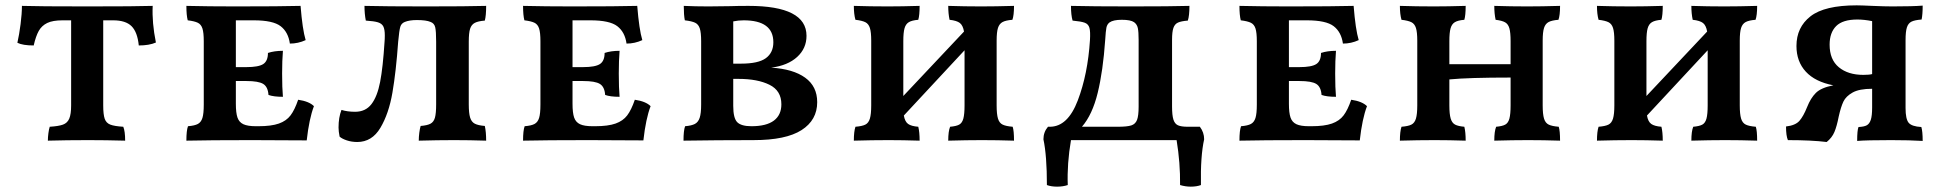

<svg xmlns="http://www.w3.org/2000/svg" viewBox="-20 -524 7279 718"><path d="M563 -365Q538 -354 499 -354Q494 -404 472 -426Q450 -448 403 -448H366V-130Q366 -96 371.5 -80Q377 -64 392.5 -58Q408 -52 441 -50Q448 -33 448 2Q376 0 310 0Q229 0 159 2Q159 -11 161 -26Q163 -41 166 -50Q199 -52 215.5 -58Q232 -64 239 -80.5Q246 -97 246 -130V-448H214Q177 -448 156.5 -438Q136 -428 125 -408.5Q114 -389 106 -354Q65 -354 45 -364Q52 -395 57 -434Q62 -473 62 -502Q122 -500 307 -500Q492 -500 551 -502Q548 -439 563 -365Z M1154 -127Q1136 -80 1127 1L922 0Q763 0 677 2Q677 -36 683 -52Q708 -54 720 -60.5Q732 -67 737 -83Q742 -99 742 -133V-370Q742 -402 737 -417.5Q732 -433 719.5 -439Q707 -445 682 -448Q677 -467 677 -502Q761 -500 861 -500Q1030 -500 1104 -502Q1111 -414 1123 -374Q1095 -361 1064 -361Q1058 -404 1029.5 -426Q1001 -448 929 -448H862V-273H901Q947 -273 964.5 -284.5Q982 -296 982 -326Q1006 -334 1038 -334Q1035 -298 1035 -249Q1035 -195 1038 -162Q1003 -162 984 -169Q982 -199 964.5 -210Q947 -221 901 -221H862V-136Q862 -102 868 -84.5Q874 -67 890 -59.5Q906 -52 937 -52H946Q995 -52 1023 -62Q1051 -72 1066.5 -92.5Q1082 -113 1095 -151Q1136 -145 1154 -127Z M1250 -13Q1246 -33 1246 -47Q1246 -85 1257 -113Q1279 -106 1308 -106Q1347 -106 1369 -134.5Q1391 -163 1401.5 -217.5Q1412 -272 1418 -367Q1419 -377 1419 -392Q1419 -414 1413.5 -425Q1408 -436 1393.5 -440.5Q1379 -445 1348 -447Q1343 -472 1343 -502Q1425 -500 1571 -500Q1728 -500 1798 -502Q1798 -465 1793 -447Q1768 -445 1755.5 -438.5Q1743 -432 1738 -416.5Q1733 -401 1733 -368V-134Q1733 -101 1738 -84.5Q1743 -68 1755.5 -61.5Q1768 -55 1793 -53Q1798 -31 1798 2Q1736 0 1678 0Q1616 0 1546 2Q1546 -12 1548 -27.5Q1550 -43 1553 -53Q1578 -55 1590 -61.5Q1602 -68 1606.5 -84Q1611 -100 1611 -134V-368Q1611 -407 1607.5 -422Q1604 -437 1590 -442Q1574 -449 1539 -449Q1511 -449 1494 -442Q1481 -437 1477 -424Q1473 -411 1469 -368Q1461 -256 1447.5 -177.5Q1434 -99 1402.5 -46Q1371 7 1316 7Q1295 7 1277 1Q1259 -5 1250 -13Z M2413 -127Q2395 -80 2386 1L2181 0Q2022 0 1936 2Q1936 -36 1942 -52Q1967 -54 1979 -60.5Q1991 -67 1996 -83Q2001 -99 2001 -133V-370Q2001 -402 1996 -417.5Q1991 -433 1978.5 -439Q1966 -445 1941 -448Q1936 -467 1936 -502Q2020 -500 2120 -500Q2289 -500 2363 -502Q2370 -414 2382 -374Q2354 -361 2323 -361Q2317 -404 2288.5 -426Q2260 -448 2188 -448H2121V-273H2160Q2206 -273 2223.5 -284.5Q2241 -296 2241 -326Q2265 -334 2297 -334Q2294 -298 2294 -249Q2294 -195 2297 -162Q2262 -162 2243 -169Q2241 -199 2223.5 -210Q2206 -221 2160 -221H2121V-136Q2121 -102 2127 -84.5Q2133 -67 2149 -59.5Q2165 -52 2196 -52H2205Q2254 -52 2282 -62Q2310 -72 2325.5 -92.5Q2341 -113 2354 -151Q2395 -145 2413 -127Z M3036 -142Q3036 -75 2977.5 -37.5Q2919 0 2798 0Q2662 0 2536 2Q2536 -36 2542 -52Q2566 -54 2578.5 -60.5Q2591 -67 2596.5 -83.5Q2602 -100 2602 -133V-370Q2602 -402 2597 -417.5Q2592 -433 2579.5 -439Q2567 -445 2541 -448Q2537 -468 2537 -502Q2581 -500 2629 -500L2712 -501Q2739 -502 2779 -502Q2996 -502 2996 -390Q2996 -343 2961 -311Q2926 -279 2864 -271Q2946 -266 2991 -233.5Q3036 -201 3036 -142ZM2761 -448Q2741 -448 2722 -444V-286H2751Q2816 -286 2844 -306.5Q2872 -327 2872 -366Q2872 -448 2761 -448ZM2902 -134Q2902 -185 2857.5 -207Q2813 -229 2742 -229H2722V-128Q2722 -82 2737 -67Q2752 -52 2790 -52Q2846 -52 2874 -73Q2902 -94 2902 -134Z M3767 -50Q3772 -35 3772 2Q3710 0 3652 0Q3594 0 3526 2Q3526 -33 3533 -50Q3556 -52 3567 -58Q3578 -64 3582.5 -80.5Q3587 -97 3587 -130V-336L3360 -92Q3364 -69 3376 -60.5Q3388 -52 3414 -50Q3419 -30 3419 2Q3357 0 3303 0Q3241 0 3173 2Q3173 -32 3179 -50Q3204 -52 3216 -58Q3228 -64 3233 -80.5Q3238 -97 3238 -130V-372Q3238 -404 3233 -419.5Q3228 -435 3216 -441Q3204 -447 3179 -450Q3173 -471 3173 -502Q3235 -500 3300 -500Q3351 -500 3419 -502Q3419 -467 3414 -450Q3390 -448 3378.5 -441Q3367 -434 3362.5 -418Q3358 -402 3358 -370V-165L3585 -406Q3581 -429 3569.5 -438Q3558 -447 3531 -450Q3526 -473 3526 -502Q3588 -500 3649 -500Q3702 -500 3772 -502Q3772 -467 3766 -450Q3741 -448 3729 -441.5Q3717 -435 3712 -419.5Q3707 -404 3707 -372V-130Q3707 -97 3712 -80.5Q3717 -64 3729.5 -58Q3742 -52 3767 -50Z M4471 168Q4455 174 4433 174Q4413 174 4393 168Q4394 85 4380 0H3985Q3970 88 3973 168Q3955 174 3933 174Q3911 174 3895 168Q3895 58 3882 -3Q3882 -30 3899 -50H3906Q3973 -50 4010.5 -148.5Q4048 -247 4056 -374Q4058 -406 4054 -420Q4050 -434 4036.5 -439Q4023 -444 3991 -447Q3985 -468 3985 -502Q4065 -500 4208 -500Q4360 -500 4428 -502Q4428 -465 4422 -447Q4397 -445 4385 -439.5Q4373 -434 4368 -419.5Q4363 -405 4363 -375V-126Q4363 -93 4368 -77Q4373 -61 4385 -55.5Q4397 -50 4422 -50H4467Q4483 -29 4483 -3Q4469 60 4471 168ZM4238 -375Q4238 -405 4235 -419Q4232 -433 4221 -441Q4208 -450 4175 -450Q4143 -450 4129 -440Q4120 -433 4117.5 -420.5Q4115 -408 4113 -375Q4105 -259 4085 -177Q4065 -95 4026 -50H4160Q4195 -50 4210.5 -55Q4226 -60 4232 -75.5Q4238 -91 4238 -125Z M5092 -127Q5074 -80 5065 1L4860 0Q4701 0 4615 2Q4615 -36 4621 -52Q4646 -54 4658 -60.5Q4670 -67 4675 -83Q4680 -99 4680 -133V-370Q4680 -402 4675 -417.5Q4670 -433 4657.5 -439Q4645 -445 4620 -448Q4615 -467 4615 -502Q4699 -500 4799 -500Q4968 -500 5042 -502Q5049 -414 5061 -374Q5033 -361 5002 -361Q4996 -404 4967.5 -426Q4939 -448 4867 -448H4800V-273H4839Q4885 -273 4902.5 -284.5Q4920 -296 4920 -326Q4944 -334 4976 -334Q4973 -298 4973 -249Q4973 -195 4976 -162Q4941 -162 4922 -169Q4920 -199 4902.5 -210Q4885 -221 4839 -221H4800V-136Q4800 -102 4806 -84.5Q4812 -67 4828 -59.5Q4844 -52 4875 -52H4884Q4933 -52 4961 -62Q4989 -72 5004.5 -92.5Q5020 -113 5033 -151Q5074 -145 5092 -127Z M5809 -50Q5814 -35 5814 2Q5752 0 5694 0Q5636 0 5568 2Q5568 -33 5575 -50Q5598 -52 5609 -58Q5620 -64 5624.5 -80.5Q5629 -97 5629 -130V-234Q5471 -234 5400 -227V-130Q5400 -97 5405 -80.5Q5410 -64 5421.5 -58Q5433 -52 5456 -50Q5461 -30 5461 2Q5399 0 5345 0Q5283 0 5215 2Q5215 -32 5221 -50Q5246 -52 5258 -58Q5270 -64 5275 -80.5Q5280 -97 5280 -130V-372Q5280 -404 5275 -419.5Q5270 -435 5258 -441Q5246 -447 5221 -450Q5215 -471 5215 -502Q5277 -500 5342 -500Q5393 -500 5461 -502Q5461 -467 5456 -450Q5432 -448 5420.5 -441Q5409 -434 5404.5 -418Q5400 -402 5400 -370V-284H5629V-370Q5629 -402 5624.5 -418Q5620 -434 5608.5 -440.5Q5597 -447 5573 -450Q5568 -473 5568 -502Q5630 -500 5691 -500Q5744 -500 5814 -502Q5814 -467 5808 -450Q5783 -448 5771 -441.5Q5759 -435 5754 -419.5Q5749 -404 5749 -372V-130Q5749 -97 5754 -80.5Q5759 -64 5771.5 -58Q5784 -52 5809 -50Z M6546 -50Q6551 -35 6551 2Q6489 0 6431 0Q6373 0 6305 2Q6305 -33 6312 -50Q6335 -52 6346 -58Q6357 -64 6361.5 -80.5Q6366 -97 6366 -130V-336L6139 -92Q6143 -69 6155 -60.5Q6167 -52 6193 -50Q6198 -30 6198 2Q6136 0 6082 0Q6020 0 5952 2Q5952 -32 5958 -50Q5983 -52 5995 -58Q6007 -64 6012 -80.5Q6017 -97 6017 -130V-372Q6017 -404 6012 -419.5Q6007 -435 5995 -441Q5983 -447 5958 -450Q5952 -471 5952 -502Q6014 -500 6079 -500Q6130 -500 6198 -502Q6198 -467 6193 -450Q6169 -448 6157.5 -441Q6146 -434 6141.5 -418Q6137 -402 6137 -370V-165L6364 -406Q6360 -429 6348.5 -438Q6337 -447 6310 -450Q6305 -473 6305 -502Q6367 -500 6428 -500Q6481 -500 6551 -502Q6551 -467 6545 -450Q6520 -448 6508 -441.5Q6496 -435 6491 -419.5Q6486 -404 6486 -372V-130Q6486 -97 6491 -80.5Q6496 -64 6508.5 -58Q6521 -52 6546 -50Z M7165 -49Q7170 -33 7170 3Q7122 0 7052 0Q6960 0 6925 3Q6925 -37 6930 -49Q6951 -50 6961 -55.5Q6971 -61 6976 -76Q6981 -91 6981 -122V-192Q6933 -192 6908 -178Q6883 -164 6873.5 -144Q6864 -124 6856 -88Q6849 -52 6840 -30.5Q6831 -9 6811 7Q6754 0 6666 0Q6659 -16 6659 -51Q6694 -55 6709 -72Q6724 -89 6738 -124Q6751 -157 6770.5 -176.5Q6790 -196 6836 -205Q6768 -218 6733 -256Q6698 -294 6698 -352Q6698 -422 6750.5 -463Q6803 -504 6923 -504Q6940 -504 6982 -502Q7028 -500 7057 -500Q7133 -500 7170 -503Q7170 -470 7166 -451Q7140 -449 7128 -443Q7116 -437 7111 -421.5Q7106 -406 7106 -374V-120Q7106 -79 7117.5 -65Q7129 -51 7165 -49ZM6981 -247V-445Q6951 -451 6926 -451Q6871 -451 6846.5 -426.5Q6822 -402 6822 -357Q6822 -301 6856.5 -272.5Q6891 -244 6948 -244Q6971 -244 6981 -247Z"/></svg>

Font: Vollkorn SC SemiBold
Style: Regular
Weight: 600
Designer: Friedrich Althausen
Foundry: Friedrich Althausen
Version: Version 4.015